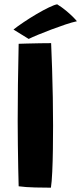

<svg xmlns="http://www.w3.org/2000/svg" viewBox="-20 -861 376 890"><path d="M216 9Q186.5 9 142.8 8Q99 7 66.5 2.5Q65.5 -30 64.5 -80.8Q63.5 -131.5 62.8 -189Q62 -246.5 62 -298.5Q62 -459.5 66.5 -658Q77.5 -658.5 106 -659.2Q134.5 -660 166 -660.5Q197.5 -661 217 -661Q219.5 -607.5 221.5 -542.2Q223.5 -477 224.8 -408.8Q226 -340.5 226 -278.5Q226 -227 225.2 -170Q224.5 -113 222.2 -64.5Q220 -16 216 9ZM245 -841Q267 -827.5 286.8 -811Q306.5 -794.5 319.8 -781Q333 -767.5 336.5 -762.5Q315 -758 283.5 -747.5Q252 -737 218.2 -724.2Q184.5 -711.5 156.2 -699.8Q128 -688 113 -680.5L42.5 -724Q61 -739 89.8 -758.2Q118.5 -777.5 149.5 -795.8Q180.5 -814 206.5 -826.5Q232.5 -839 245 -841Z"/></svg>

Font: Grandstander
Style: Bold
Weight: 700
Designer: Tyler Finck
Foundry: Etcetera Type Co
Version: Version 1.200; ttfautohint (v1.8.3)